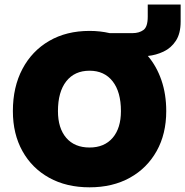

<svg xmlns="http://www.w3.org/2000/svg" viewBox="-20 -792 792 820"><path d="M35 -317.5Q35 -420.5 75.8 -497.5Q116.5 -574.5 190 -617.2Q263.5 -660 362.5 -660Q407.5 -660 448.5 -650.5H546Q574 -650.5 592.5 -663.8Q611 -677 611 -721V-772.5H751.5V-700Q751.5 -649 731.2 -618Q711 -587 678.8 -571.8Q646.5 -556.5 611.5 -553Q649 -509 669.5 -449.2Q690 -389.5 690 -317.5Q690 -220 649 -146.8Q608 -73.5 534.5 -32.8Q461 8 362.5 8Q263.5 8 190 -32.8Q116.5 -73.5 75.8 -146.8Q35 -220 35 -317.5ZM496.5 -317.5Q496.5 -399.5 461 -444.8Q425.5 -490 362.5 -490Q298.5 -490 263 -444.8Q227.5 -399.5 227.5 -317.5Q227.5 -244.5 263 -203.2Q298.5 -162 362.5 -162Q425.5 -162 461 -203.2Q496.5 -244.5 496.5 -317.5Z"/></svg>

Font: Overused Grotesk Black
Style: Regular
Weight: 900
Version: Version 0.004